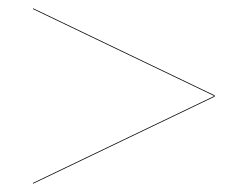

<svg xmlns="http://www.w3.org/2000/svg" viewBox="-20 -620 600 465"><path d="M500 -387 60 -598V-600L500 -389ZM60 -175V-177L500 -388V-386Z"/></svg>

Font: Bodoni Moda 96pt
Style: Italic
Weight: 400
Italic angle: -13°
Version: Version 2.004